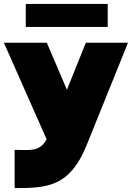

<svg xmlns="http://www.w3.org/2000/svg" viewBox="-35 -766 676 984"><path d="M40 2V198C208 198 323 191 409 -22L621 -547H405L308 -306L205 -547H-15L204 -52C177 -3 145 3 94 3C78 3 60 2 40 2ZM97 -628H517V-746H97Z"/></svg>

Font: Chess Sans Black
Style: Regular
Weight: 900
Designer: Wolf Bōese
Foundry: Wolf Bōese
Version: Version 7.223;Glyphs 3.3 (3306)